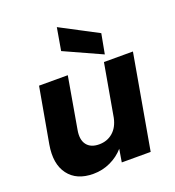

<svg xmlns="http://www.w3.org/2000/svg" viewBox="-148 -946 971 1067"><g transform="rotate(-20 337.0 -412.0)"><path d="M660.2 -558.1 562 0H391.1L403.8 -76.2Q371.1 -38.6 323.7 -16.4Q276.4 5.9 222.2 5.9Q123.5 5.9 75.7 -57.9Q27.8 -121.6 46.9 -231.9L105 -558.1H274.9L222.2 -254.9Q211.9 -198.7 235.1 -168Q258.3 -137.2 308.1 -137.2Q356 -137.2 389.4 -166Q422.9 -194.8 434.1 -248L488.8 -558.1ZM286.1 -696.8 309.1 -830.1 529.8 -713.9 507.8 -596.2Z"/></g></svg>

Font: Poppins
Style: Bold Italic
Weight: 700
Italic angle: -10°
Designer: Ninad Kale (Devanagari), Jonny Pinhorn (Latin)
Foundry: Indian Type Foundry
Version: Version 3.200;PS 1.000;hotconv 16.6.54;makeotf.lib2.5.65590